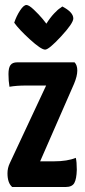

<svg xmlns="http://www.w3.org/2000/svg" viewBox="-20 -750 340 770"><path d="M161 -551Q145 -551 100.5 -591.5Q56 -632 37 -659Q46 -686 60.5 -708Q75 -730 86 -730Q96 -730 116 -711Q136 -692 151 -674L166 -655Q181 -679 197 -696Q213 -713 222 -718L230 -724Q274 -701 274 -676Q274 -657 225 -604Q176 -551 161 -551ZM279 -500Q290 -489 290 -467Q290 -445 277 -414L141 -103H196Q250 -103 284 -117Q288 -101 288 -69Q287 -32 278 -16Q269 0 243 0H29Q10 -16 10 -55Q10 -76 19 -95L165 -407H84Q46 -407 18 -402Q14 -425 14 -453Q14 -478 22 -489Q30 -500 49 -500Z"/></svg>

Font: Yanone Kaffeesatz Bold
Style: Regular
Weight: 700
Designer: Yanone (Cyrillic: Daniel Pouzeot)
Foundry: Yanone
Version: Version 1.003;PS 001.003;hotconv 1.0.88;makeotf.lib2.5.64775